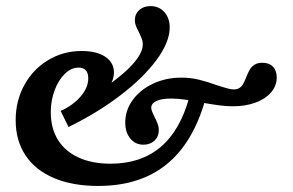

<svg xmlns="http://www.w3.org/2000/svg" viewBox="-20 -594 955 625"><path d="M31 -202.7Q31 -265.7 59.2 -317.2Q87.5 -368.7 136.7 -398.3Q185.9 -428 246.1 -428Q294.6 -428 322.7 -409.2Q350.9 -390.4 350.9 -357.7Q350.9 -337.1 338.1 -315.3Q325.2 -293.5 296.3 -265.3L271.7 -275.5Q330.2 -313.2 368.8 -344.6Q407.3 -376 426.1 -402.3Q444.8 -428.5 444.8 -450.2Q444.8 -460.2 440.9 -469.8Q437.1 -479.3 431.9 -489.7Q425.5 -501.8 422.2 -510.3Q419 -518.7 419 -528.4Q419 -548.5 433.3 -561.4Q447.6 -574.2 469.7 -574.2Q497.5 -574.2 515 -554.7Q532.4 -535.2 532.4 -504.6Q532.4 -457.4 490 -399.5Q447.6 -341.6 372.4 -284.1Q297.3 -226.6 203 -180.6L177.4 -233Q217.2 -250.6 242.2 -279.6Q267.3 -308.7 267.3 -338.9Q267.3 -356.2 259.3 -365.1Q251.3 -373.9 235.4 -373.9Q211.8 -373.9 191.1 -353.8Q170.4 -333.7 157.8 -300.2Q145.3 -266.6 145.3 -228.4Q145.3 -176.4 168.5 -138.9Q191.8 -101.4 235.7 -81.2Q279.7 -61.1 339.9 -61.1Q438.2 -61.1 502.4 -115Q566.6 -169 596.3 -277.7L647.8 -268Q607.8 -127.7 521.2 -58.2Q434.7 11.3 299.7 11.3Q216.5 11.3 155.9 -14.3Q95.2 -39.9 63.1 -88.2Q31 -136.6 31 -202.7ZM387.7 -195.2Q387.7 -235.1 412.1 -268.6Q436.6 -302.2 478.3 -321.7Q520.1 -341.3 570.1 -341.3Q601 -341.3 629.2 -334.2Q657.4 -327.2 689.3 -315.6Q704.2 -310.7 718.1 -306.8Q732.1 -302.9 740.9 -302.9Q752.3 -302.9 759.8 -307.9Q767.3 -312.9 771.8 -321.4Q776.4 -330 781.1 -341.6Q787.2 -357.2 792.5 -366.6Q797.7 -376.1 807.9 -382.9Q818.1 -389.7 834.1 -389.7Q856 -389.7 868.4 -376.9Q880.8 -364.2 880.8 -341.9Q880.8 -314.7 862.5 -293.4Q844.3 -272 811.8 -260Q779.4 -248 737.8 -248Q715.9 -248 692.1 -251.3Q668.2 -254.5 635.7 -260.3Q606.8 -266.2 582.6 -269.7Q558.4 -273.2 536.6 -273.2Q506.5 -273.2 489.4 -265.3Q472.3 -257.4 472.3 -243.2Q472.3 -237.7 475.4 -230.1Q478.4 -222.5 482.4 -214.8Q488.7 -202.7 492.8 -191.8Q496.9 -180.9 496.9 -169.8Q496.9 -149.5 482.9 -136.2Q468.8 -123 446.9 -123Q420.6 -123 404.2 -143Q387.7 -163 387.7 -195.2Z"/></svg>

Font: Playfair Micro SmCond SmLight
Style: Italic
Weight: 360
Width: 4
Italic angle: -15.6°
Designer: Claus Eggers Sørensen
Foundry: Claus Eggers Sørensen
Version: Version 2.203;Glyphs 3.3 (3326)